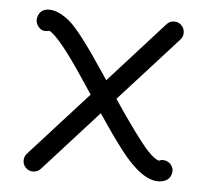

<svg xmlns="http://www.w3.org/2000/svg" viewBox="-42 -541 641 590"><g transform="rotate(5 278.0 -246.0)"><path d="M506.3 -25.9Q500 -2 470.7 0.5Q417.5 4.9 348.1 -85.4Q315.9 -127.4 272.5 -192.4L104 -6.3Q95.2 3.4 82 4.2Q68.8 4.9 59.1 -3.9Q49.3 -12.7 48.8 -25.9Q48.3 -39.1 57.1 -48.8L236.3 -246.6Q226.1 -262.2 204.1 -294.9Q125 -414.1 92.8 -431.2Q67.9 -423.3 55.2 -445.8Q48.8 -457 52.2 -469.7Q59.6 -496.1 88.1 -495.6Q116.7 -495.1 151.4 -466.3Q185.5 -437.5 268.1 -313Q273.9 -304.2 280.3 -294.9L449.7 -482.4Q458.5 -492.2 471.7 -492.7Q484.9 -493.2 494.4 -484.4Q503.9 -475.6 504.6 -462.4Q505.4 -449.2 496.6 -439.5L316.4 -240.7Q366.7 -165.5 403.3 -118.2Q439.5 -70.8 462.4 -62.5Q472.7 -67.9 484.9 -64.2Q497.1 -60.5 503.4 -49.6Q509.8 -38.6 506.3 -25.9Z"/></g></svg>

Font: Chilanka
Style: Regular
Weight: 400
Designer: Santhosh Thottingal <santhosh.thottingal@gmail.com>
Foundry: Swathanthra Malayalam Computing(SMC)
Version: Version 1.3; 20181103